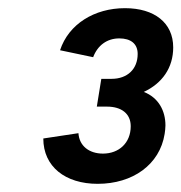

<svg xmlns="http://www.w3.org/2000/svg" viewBox="-20 -861 444 470"><path d="M332 -636C377 -657 404 -695 404 -745C404 -805 358 -841 286 -841C211 -841 148 -802 127 -738L208 -721C219 -750 242 -767 272 -767C300 -767 317 -754 317 -729C317 -692 292 -668 253 -668H228L217 -600H242C277 -600 300 -583 300 -552C300 -511 271 -485 232 -485C198 -485 174 -504 172 -535L86 -522C86 -453 140 -411 219 -411C305 -411 371 -458 383 -533C384 -540 385 -547 385 -554C385 -590 368 -622 332 -636Z"/></svg>

Font: Arthouse Owned
Style: Bold Italic
Weight: 700
Italic angle: -10°
Designer: Jeremy Tribby
Foundry: Tribby Type
Version: Version 1.000;PS 001.000;hotconv 1.0.88;makeotf.lib2.5.64775